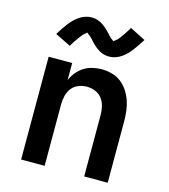

<svg xmlns="http://www.w3.org/2000/svg" viewBox="-113 -849 825 938"><g transform="rotate(15 300.0 -380.0)"><path d="M81 0V-520H200V-434Q209 -455 224 -473.5Q239 -492 258.5 -504.5Q278 -517 301.5 -522.5Q325 -528 348 -528Q374 -528 400 -521Q426 -514 446.5 -498Q467 -482 481.5 -460Q496 -438 504.5 -413Q513 -388 516 -362Q519 -336 519 -310V0H400V-310Q400 -332 395 -353.5Q390 -375 377 -392.5Q364 -410 343 -418.5Q322 -427 300 -427Q278 -427 257 -418.5Q236 -410 223 -392.5Q210 -375 205 -353.5Q200 -332 200 -310V0ZM366 -597Q361 -597 355.5 -597.5Q350 -598 345 -599Q340 -600 335.5 -601.5Q331 -603 326 -605Q321 -607 316.5 -609.5Q312 -612 308.5 -614.5Q305 -617 300 -620.5Q295 -624 291 -627.5Q287 -631 283.5 -634.5Q280 -638 276.5 -641.5Q273 -645 270 -648.5Q267 -652 263 -656.5Q259 -661 255 -664.5Q251 -668 247.5 -671.5Q244 -675 239 -678Q234 -681 234 -683L231 -681Q228 -678 225 -676Q222 -674 219 -671Q216 -668 214.5 -666.5Q213 -665 211.5 -663Q210 -661 208.5 -659Q207 -657 205 -655Q203 -653 201.5 -650.5Q200 -648 198 -645.5Q196 -643 194 -640Q192 -637 190 -634Q188 -631 185.5 -628Q183 -625 181 -621.5Q179 -618 176.5 -614Q174 -610 171.5 -606Q169 -602 167 -598L88 -637Q99 -655 109 -670Q119 -685 128.5 -697Q138 -709 148.5 -719.5Q159 -730 172.5 -739.5Q186 -749 202 -754.5Q218 -760 234 -760Q239 -760 244.5 -759.5Q250 -759 255 -758Q260 -757 264.5 -755.5Q269 -754 274 -752Q279 -750 283.5 -747.5Q288 -745 291.5 -742.5Q295 -740 300 -736.5Q305 -733 309 -729.5Q313 -726 316.5 -722.5Q320 -719 323.5 -715.5Q327 -712 330 -709Q333 -706 337 -701.5Q341 -697 345 -693Q349 -689 352.5 -686Q356 -683 361 -679.5Q366 -676 366 -675L369 -677Q372 -679 375 -681.5Q378 -684 381 -686.5Q384 -689 385.5 -690.5Q387 -692 388.5 -694Q390 -696 391.5 -698Q393 -700 395 -702Q397 -704 398.5 -706.5Q400 -709 402 -711.5Q404 -714 406 -717Q408 -720 410 -723Q412 -726 414.5 -729.5Q417 -733 419 -736.5Q421 -740 423.5 -743.5Q426 -747 428.5 -751Q431 -755 433 -760L512 -720Q501 -703 491 -688Q481 -673 471.5 -660.5Q462 -648 451.5 -637.5Q441 -627 427.5 -617.5Q414 -608 398 -602.5Q382 -597 366 -597Z"/></g></svg>

Font: Iosevka Book
Style: Bold
Weight: 700
Designer: Belleve Invis
Foundry: Belleve Invis
Version: Version 28.0.7; ttfautohint (v1.8.3)